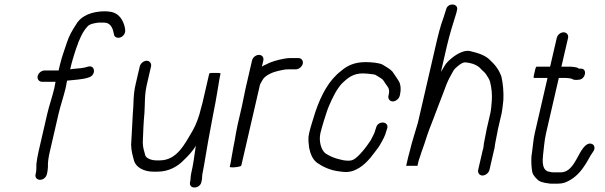

<svg xmlns="http://www.w3.org/2000/svg" viewBox="-20 -756 2678 850"><path d="M166 -394H226L225.5 -392C223.5 -383.3 221.8 -374.3 220.3 -365C211.8 -328.2 197.7 -289.1 189.2 -252L150.9 -86C146.6 -67.7 143.2 -46.7 141.2 -31C140.7 -21.5 141.7 -3.2 139.2 8L137.5 15C134.2 29.3 143.1 40 157.3 40C171.4 40 184.2 29.3 187.5 15L189.2 8C190.8 0.7 191.8 -8 192.2 -18C191.3 -38.1 194.7 -59.3 200.6 -85L239.2 -252C247.7 -289.1 262.2 -329.9 270.7 -367C271.9 -375 273.5 -383.3 275.5 -392L277.1 -399C309.7 -403 344.7 -403.4 372.3 -413C406.5 -422.6 402.3 -470.2 369.4 -461C349.8 -454.2 327.7 -452.9 303.1 -451L290.7 -449L295.3 -469C297 -476.3 299.1 -484 301.6 -492L309.6 -518C314.5 -533.7 318.6 -547.2 324.5 -561C325.9 -567 328.4 -573.3 331.9 -580C341.5 -603.3 352.2 -622.8 367.5 -639C376.9 -650.3 401.4 -654.4 417.4 -656H442.4C445.6 -655.3 449.1 -654.7 453 -654C455 -654 457.7 -652.7 461.1 -650C472.8 -643.4 479 -629.1 482 -615L484.4 -604C485.6 -597.3 489 -592.8 494.8 -590.5C515.7 -582.1 537.5 -603.9 534.1 -624L532.6 -635C525.6 -665.5 508.6 -695 474.3 -703L460.8 -705C455.6 -705.7 450.3 -706 445 -706C389.9 -706 339.7 -688.4 316.4 -647C301.2 -624 285.4 -597.4 275.9 -567C266.1 -536.5 253.2 -503.2 245.3 -469L239.5 -444H177.5C164 -444 150 -433.1 146.8 -419.5C143.7 -405.9 152.5 -394 166 -394Z M598.7 -462 580.4 -383C568.3 -330.5 572.8 -298.9 567.9 -251C565.1 -206.4 563.4 -158.7 560.5 -115C561.1 -86.6 567.7 -66 573.9 -43C582.7 -15.2 616.9 4 659.1 4H676.1C727.9 4 767.1 -18.9 796.5 -50C815.4 -68 832.5 -87.1 847.6 -111L845.8 -103C837.9 -52.8 837.2 -35.7 827.4 7C824.1 21.2 823.9 31.6 822.8 44L821 52C816.8 84.4 867.8 79.7 871.9 48L873.8 40C875.1 28.9 874.3 20.5 877.4 7C879.2 -1 880.9 -9.7 882.4 -19C893.2 -86.7 909.6 -177.6 923.7 -250C927.9 -268 929.8 -284.9 934 -303C936.6 -320.3 939.6 -337.7 943 -355C947.6 -379.6 950.5 -405 955.6 -427L956.3 -430C956.9 -432.7 948.8 -433.7 932 -433C915.5 -433.7 906.9 -432.7 906.3 -430L875.8 -298C874.3 -291.3 872.2 -284 869.7 -276C861.5 -240.3 848.8 -205.8 833.1 -178C799.5 -121.6 764.5 -46 687.6 -46H671.6C651.7 -46 629.1 -54.2 623.5 -67C618.4 -86 612.1 -103.3 612.1 -126C613.9 -167.4 615.2 -214.2 619.6 -258C622.5 -303 619 -333.7 630.4 -383L648.7 -462C651.7 -475.2 642.6 -487 629.4 -487C616.2 -487 601.7 -475.2 598.7 -462Z M1095.7 -488 1067.3 -365C1061.3 -339.1 1056.6 -310 1050.3 -283L1031.6 -202C1029.3 -192 1027.1 -181 1025 -169L1019.2 -135C1017.5 -125 1015.8 -116 1013.9 -108C1010.5 -93.3 1006.3 -61.8 1003.5 -50C1003.3 -46 1002.4 -40.7 1000.8 -34L997.2 -18C996.7 -16 1000.6 -15 1009 -15C1018 -15 1046.9 -16.9 1048.5 -24L1131.2 -382C1135 -389.9 1141.6 -401 1146.2 -408C1161 -425.8 1190.5 -437.8 1215.3 -443C1227.3 -445.3 1239.6 -449 1254.7 -449H1289.7C1302.9 -449 1317.4 -460.8 1320.4 -474C1323.5 -487.2 1314.4 -499 1301.2 -499H1266.2C1256.2 -499 1246.6 -498 1237.5 -496C1208.1 -490.9 1177.9 -482.1 1154.3 -469C1149.1 -467 1144.2 -464.3 1139.4 -461L1145.7 -488C1148.9 -502.1 1140.2 -513 1126.4 -513C1112.7 -513 1098.9 -502.1 1095.7 -488Z M1749.6 -332 1751 -338C1755.7 -358.1 1754 -377.1 1749 -390C1743.8 -402 1723.9 -428.6 1717.4 -439C1705.6 -452.1 1688.6 -460.1 1673.5 -470C1657.8 -478 1623.1 -481 1599 -481C1551.7 -481 1519.5 -467.4 1490 -442C1436.4 -401.2 1402.3 -337 1376.3 -261C1367.4 -230.3 1356 -199.3 1348.6 -167C1345.9 -155.7 1344.9 -144 1345.5 -132L1348.5 -102C1354.3 -74 1363.9 -50 1384.1 -35C1409.4 -17.4 1442.4 -1.7 1483.3 3L1500.8 5C1516.7 6.6 1530.4 4.5 1544 0C1585.2 -15.1 1614.2 -48.1 1640.4 -84L1653.3 -101C1658.2 -107.7 1661.9 -113.7 1664.5 -119C1674.4 -135.4 1686.2 -156.9 1691.3 -179L1694.6 -189C1701.8 -220 1652.4 -222.7 1645.1 -191L1641.8 -181C1639.6 -171.3 1632.5 -155.4 1628.4 -149L1621.2 -135C1619.1 -131.7 1616.5 -128 1613.6 -124L1601.7 -107C1592.6 -95.4 1582 -81.7 1572.1 -72C1560.8 -60.9 1546.4 -45 1527.4 -45C1523.9 -44.3 1520.2 -44.3 1516.4 -45C1503.8 -45 1496.5 -47.7 1485.5 -50C1460.6 -55.2 1438.2 -65.5 1420.8 -77C1401.7 -92.1 1390.2 -131 1398.8 -168C1400.8 -176.7 1403.1 -185.3 1405.8 -194L1414.7 -224C1422.1 -244.7 1427.6 -267 1436 -286C1452.5 -324.1 1469.5 -360.3 1494.3 -387C1519.4 -411.3 1543.4 -431 1586.5 -431C1593.2 -431 1599.8 -430.7 1606.3 -430C1615.1 -428.3 1633.4 -427.8 1641.1 -425C1650 -419.1 1656.8 -416.5 1665.7 -410C1677.3 -403.4 1678.6 -397 1688.4 -383C1698.7 -369.6 1706.2 -360.2 1701 -338L1699.7 -332C1696.6 -318.8 1705.7 -307 1718.9 -307C1732.1 -307 1746.6 -318.8 1749.6 -332Z M1954.8 -714 1951.1 -702C1948.6 -694 1946.1 -686.3 1943.8 -679C1929.3 -641.3 1918.3 -594.6 1908.2 -551L1830.4 -214C1818.2 -170.3 1803.9 -129.7 1794.1 -87C1791.1 -77 1788.7 -68 1786.9 -60L1778.1 -22H1828.1L1832.5 -41C1833.7 -46.3 1836 -53.3 1839.3 -62C1847.1 -88.3 1855.4 -107 1864.6 -137C1874.6 -168.8 1887.6 -202.8 1899.8 -233C1909.1 -256.1 1933.7 -324 1942.9 -346C1952.1 -371.8 1961.3 -396.4 1973.5 -418C1980.2 -428.4 1985.6 -442.6 1993.1 -451C2002.2 -459.6 2022.7 -480 2039.8 -480C2072.5 -476.7 2097 -466.7 2111.4 -448C2119.8 -440.4 2127 -434.8 2133.1 -425C2139.1 -414.1 2146.9 -406.2 2149.7 -393C2156 -369.8 2159.6 -335.9 2157.1 -308C2155 -290 2155.1 -273.2 2150.4 -253L2134.9 -186C2131.9 -172.6 2126.9 -142.3 2123.8 -129C2120.6 -115.4 2121.8 -103.3 2116.8 -90L2096.9 -4C2093.9 9.2 2102.9 21 2116.2 21C2129.4 21 2143.9 9.2 2146.9 -4L2166.5 -89C2170.7 -101.5 2170.5 -114.9 2173.8 -129C2177 -142.9 2181.6 -171.6 2184.9 -186L2200.9 -255C2203.6 -267 2205.3 -285.9 2206.8 -298L2208.5 -314C2210.2 -348 2206.7 -387.1 2200 -416C2190.4 -444.3 2173.5 -467.9 2152.4 -487C2131 -510.5 2099.6 -520.8 2060.4 -530C2025.5 -536.8 1982.7 -503.6 1962.5 -483C1949.6 -470.7 1943.2 -454.3 1932.1 -438L1958.4 -552C1970.2 -603 1986.4 -654.3 2000.1 -698L2002.9 -710C2013.1 -740.7 1962.5 -747 1954.8 -714Z M2444.8 -588 2415.4 -461H2355.4C2352.8 -461 2349.8 -452.7 2346.7 -436C2342.1 -419.3 2341.2 -411 2343.9 -411H2403.9L2347.6 -167C2341.3 -139.8 2339.3 -110.7 2335.9 -86L2332.8 -64C2331.3 -40.8 2332.7 -12.3 2336.6 6C2339.3 20.3 2355.5 36.3 2366.6 45C2381.2 52.4 2396.5 54.4 2416.8 57H2450.8C2460.8 57 2470.1 55.7 2478.8 53C2515.6 39.5 2543.7 13.9 2565.4 -19C2580.2 -39.3 2591.1 -64.4 2605.4 -84C2616.1 -97.6 2612.2 -112.4 2603.1 -117.5C2586 -127.2 2570.4 -111.6 2561.1 -100C2534.7 -66.5 2516.1 7 2462.4 7H2429.4C2426.2 6.3 2422.9 6 2419.6 6C2414.6 4.7 2410.2 3.7 2406.3 3C2404.3 3 2402.8 2.3 2401.8 1C2381.2 -8.1 2380.8 -41.7 2384.2 -70C2388.3 -101.9 2389.5 -131.9 2397.6 -167L2453.9 -411H2482.9C2488.3 -411 2504.6 -409.6 2509.2 -408C2519.2 -401.8 2528.3 -401.2 2541 -403C2573.1 -403 2582.2 -455.2 2549.4 -452H2542.4C2536.2 -460 2509.2 -461 2494.4 -461H2465.4L2494.8 -588C2497.9 -601.5 2488.6 -613 2475 -613C2461.4 -613 2447.9 -601.5 2444.8 -588Z"/></svg>

Font: HoneyBee
Style: BookIt
Weight: 300
Foundry: Cannot Into Space Fonts
Version: Version 0.89